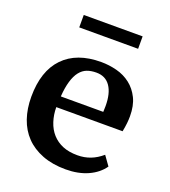

<svg xmlns="http://www.w3.org/2000/svg" viewBox="-136 -828 838 944"><g transform="rotate(20 283.0 -356.0)"><path d="M509 -69Q481 -29 431 -6.5Q381 16 315 16Q246 16 193 -4.5Q140 -25 105 -61.5Q70 -98 52.5 -149Q35 -200 35 -262Q35 -397 104 -468.5Q173 -540 300 -540Q342 -540 382.5 -529.5Q423 -519 454.5 -494.5Q486 -470 505 -431.5Q524 -393 524 -337Q524 -320 522 -301Q520 -282 515 -256H168Q168 -217 179.5 -181.5Q191 -146 213.5 -121Q236 -96 268.5 -82.5Q301 -69 346 -69Q382 -69 413.5 -81Q445 -93 474 -118ZM296 -483Q268 -483 247 -475Q226 -467 210 -447Q194 -427 184 -393Q174 -359 171 -313H393Q393 -317 393.5 -326.5Q394 -336 394 -344Q394 -410 369 -446.5Q344 -483 296 -483ZM140 -663V-728H448V-663Z"/></g></svg>

Font: PT Serif Caption
Style: Semibold
Weight: 600
Designer: A.Korolkova, O.Umpeleva, V.Yefimov
Foundry: ParaType Ltd
Version: Version 1.00;May 2, 2020;FontCreator 12.0.0.2544 64-bit